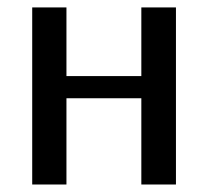

<svg xmlns="http://www.w3.org/2000/svg" viewBox="-20 -492 557 512"><path d="M65.9 0V-472.2H157.2V-289.1H356.9V-472.2H449.2V0H356.9V-230H157.2V0Z"/></svg>

Font: CMU Bright
Style: SemiBold
Weight: 600
Version: Version 0.7.0